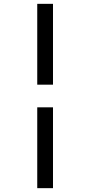

<svg xmlns="http://www.w3.org/2000/svg" viewBox="-20 -889 446 1000"><path d="M174 -869H256V-448H174ZM174 -330H256V91H174Z"/></svg>

Font: Merriweather 48pt
Style: Bold Italic
Weight: 700
Italic angle: -7.8°
Version: Version 2.101